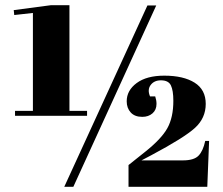

<svg xmlns="http://www.w3.org/2000/svg" viewBox="-20 -721 860 741"><path d="M228 0 549 -700H583L263 0ZM107 -671 35 -663 33 -682 177 -701H248V-293H316V-274H38V-293H107ZM614 -429Q688 -429 731 -402Q774 -375 774 -320Q774 -265 732 -227Q690 -189 564 -122L526 -102H686Q729 -102 746.5 -120.5Q764 -139 772 -177H787L780 0H476V-84L540 -135Q603 -185 626 -226.5Q649 -268 649 -332Q649 -372 639.5 -391.5Q630 -411 601 -411Q575 -411 561.5 -393Q548 -375 559 -349H579Q584 -334 584 -320Q584 -297 568.5 -283.5Q553 -270 529 -270Q500 -270 484.5 -287Q469 -304 469 -330Q469 -372 507.5 -400.5Q546 -429 614 -429Z"/></svg>

Font: Abril Fatface
Style: Regular
Weight: 400
Designer: Veronika Burian, Jos Scaglione
Foundry: TypeTogether
Version: Version 1.001